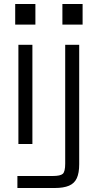

<svg xmlns="http://www.w3.org/2000/svg" viewBox="-20 -720 487 960"><path d="M67 220V160H243Q282 160 294 149Q306 138 306 98V-496H376V101Q376 145 364 171Q352 197 325 208.5Q298 220 254 220ZM72 0V-496H142V0ZM56 -597V-700H157V-597ZM292 -597V-700H393V-597Z"/></svg>

Font: Host Grotesk Light
Style: Regular
Weight: 300
Designer: Doukan Karapınar
Foundry: Element Type
Version: Version 1.003